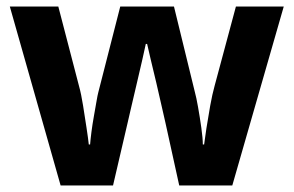

<svg xmlns="http://www.w3.org/2000/svg" viewBox="-20 -566 896 586"><path d="M485 -191Q481 -208 473.5 -241.5Q466 -275 457 -313.5Q448 -352 440 -384.5Q432 -417 429 -432H425Q422 -417 414.5 -384.5Q407 -352 398 -313.5Q389 -275 381 -241Q373 -207 369 -189L325 0H165L10 -546H158L221 -304Q228 -279 233.5 -244Q239 -209 244 -176.5Q249 -144 251 -125H255Q256 -139 259 -162.5Q262 -186 266.5 -211Q271 -236 274.5 -256.5Q278 -277 280 -284L347 -546H511L575 -284Q579 -270 584.5 -239Q590 -208 594.5 -176Q599 -144 599 -125H603Q605 -142 610 -174.5Q615 -207 621.5 -243Q628 -279 635 -304L700 -546H846L689 0H527Z"/></svg>

Font: Noto Sans Bengali UI
Style: Bold
Weight: 700
Designer: Jelle Bosma - Monotype Design Team
Foundry: Monotype Imaging Inc.
Version: Version 2.003; ttfautohint (v1.8.4.7-5d5b)